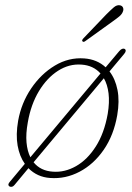

<svg xmlns="http://www.w3.org/2000/svg" viewBox="-20 -684 514 746"><path d="M17 40.5Q7.5 34 18.5 22L76.5 -47.5Q56 -76 48.5 -118.2Q41 -160.5 50.5 -215Q63 -284 101.2 -340.5Q139.5 -397 193.2 -429.2Q247 -461.5 307.5 -457Q357 -453.5 390.5 -422.5L443 -485Q454.5 -498.5 464.5 -494Q473.5 -487.5 462 -474L405.5 -406.5Q428 -377.5 436.5 -334.5Q445 -291.5 435.5 -236.5Q422 -158.5 383 -102Q344 -45.5 289.2 -16.8Q234.5 12 174.5 7.5Q124.5 4 90.5 -30.5L36.5 34.5Q27.5 45.5 17 40.5ZM88 -208.5Q80 -164.5 83 -130.8Q86 -97 98 -73L370.5 -398.5Q342.5 -430 296.5 -433Q248.5 -436.5 205.5 -409Q162.5 -381.5 131.2 -329.8Q100 -278 88 -208.5ZM185.5 -17Q231.5 -13.5 275.5 -38.5Q319.5 -63.5 352.2 -114.8Q385 -166 398.5 -241.5Q406 -286.5 401.8 -321.2Q397.5 -356 383.5 -380L110.5 -53.5Q137.5 -20 185.5 -17ZM393 -628Q410.5 -645.5 422.2 -655.5Q434 -665.5 445.5 -663.5Q454.5 -662 457.8 -654.8Q461 -647.5 457.5 -639Q454 -629 443.5 -620.2Q433 -611.5 419.5 -602L311 -524Q304 -519 300.5 -523.5Q298 -525.5 299.8 -529Q301.5 -532.5 304.5 -535.5Z"/></svg>

Font: Fraunces 9pt S050 Thin
Style: Italic
Weight: 100
Italic angle: -16°
Version: Version 1.000; ttfautohint (v1.8.3)